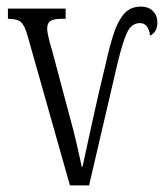

<svg xmlns="http://www.w3.org/2000/svg" viewBox="-20 -562 497 582"><path d="M64 -452Q55 -485 43.5 -495Q32 -505 4 -505V-536H179V-505H168Q143 -505 133 -498.5Q123 -492 123 -475Q123 -465 128 -444.5Q133 -424 139 -405L192 -206Q203 -167 212.5 -125.5Q222 -84 228 -56H230Q243 -116 261.5 -200.5Q280 -285 301 -371Q312 -421 324.5 -459.5Q337 -498 356 -520Q375 -542 407 -542Q430 -542 443.5 -528.5Q457 -515 457 -494Q457 -478 451 -468.5Q445 -459 435 -454Q430 -492 404 -492Q379 -492 365.5 -464Q352 -436 336 -369L250 0H192Z"/></svg>

Font: Noto Serif ExtraCondensed Light
Style: Regular
Weight: 300
Width: 2
Designer: Monotype Design Team
Foundry: Monotype Imaging Inc.
Version: Version 2.014; ttfautohint (v1.8.4.7-5d5b)